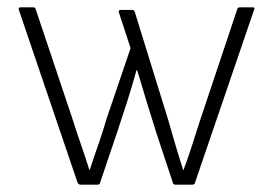

<svg xmlns="http://www.w3.org/2000/svg" viewBox="-20 -502 742 522"><path d="M199 0Q194 0 191 -5L31 -476Q29 -482 36 -482H71Q76 -482 77 -477L177 -179Q188 -144 200 -109.5Q212 -75 223 -40H224Q235 -74 247 -108Q259 -142 269 -177L335 -371L303 -469Q302 -475 308 -475H339Q344 -475 346 -471L437 -177Q447 -142 457 -108Q467 -74 478 -40H479Q492 -75 503 -109.5Q514 -144 525 -178L625 -477Q626 -482 632 -482H667Q674 -482 671 -476L510 -5Q509 0 503 0H457Q451 0 450 -5L405 -141Q392 -182 379 -224.5Q366 -267 353 -311H351Q339 -267 325.5 -225Q312 -183 298 -141L252 -5Q251 0 246 0Z"/></svg>

Font: Sofia Sans ExtraLight
Style: Regular
Weight: 250
Version: Version 4.100-B